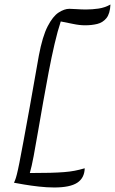

<svg xmlns="http://www.w3.org/2000/svg" viewBox="-20 -743 509 850"><path d="M220 87Q188 87 152.5 83Q117 79 87.5 74Q58 69 42 66Q44 61 47 54Q50 47 54.5 29.5Q59 12 66 -23Q73 -58 84 -118Q95 -178 112 -271Q129 -364 152 -497Q168 -582 191 -626.5Q214 -671 239.5 -687.5Q265 -704 287 -704Q300 -704 320 -702.5Q340 -701 361 -701Q388 -701 416 -705Q444 -709 469 -723Q467 -682 451 -662.5Q435 -643 410.5 -637Q386 -631 357 -631Q332 -631 304 -637Q276 -643 249 -648Q235 -606 221.5 -548Q208 -490 195.5 -424Q183 -358 171 -290.5Q159 -223 148.5 -161.5Q138 -100 129 -52Q120 -4 112 23Q166 23 201.5 22Q237 21 263 19Q289 17 310 13Q331 9 355 2Q354 45 322 66Q290 87 220 87Z"/></svg>

Font: Dancing Script SemiBold
Style: Regular
Weight: 600
Designer: Pablo Impallari
Foundry: Pablo Impallari
Version: Version 2.001